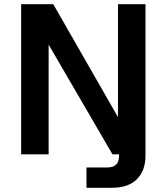

<svg xmlns="http://www.w3.org/2000/svg" viewBox="-20 -730 788 908"><path d="M80 0V-710H232L538 -176V-710H668V6Q668 77 627.5 117.5Q587 158 510 158H389V62H487Q543 62 543 8V0H512L210 -519V0Z"/></svg>

Font: Geist SemBd
Style: Regular
Weight: 400
Designer: Basement.studio, Andrés Briganti, Mateo Zaragoza
Foundry: Basement.studio, Vercel, Andrés Briganti, Guido Ferreyra, Mateo Zaragoza
Version: Version 1.401